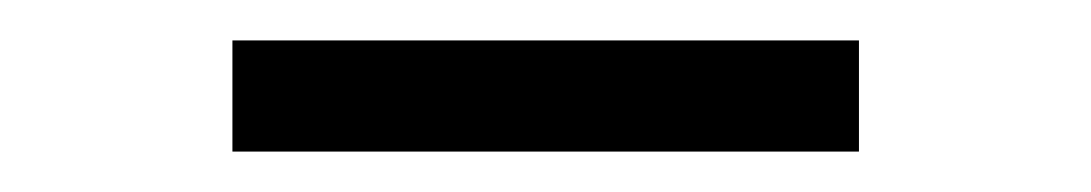

<svg xmlns="http://www.w3.org/2000/svg" viewBox="-20 -709 540 95"><path d="M95 -634V-689H405V-634Z"/></svg>

Font: Nunito Sans 8pt Light
Style: Regular
Weight: 300
Version: Version 3.101;gftools[0.9.27]